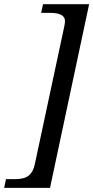

<svg xmlns="http://www.w3.org/2000/svg" viewBox="-67 -780 451 928"><path d="M-46.9 127.9 -38.1 85.9H4.9Q51.8 85.9 72.8 67.9Q93.8 49.8 101.1 14.2L243.2 -649.9Q247.1 -668 247.1 -678.2Q247.1 -717.8 174.8 -717.8H131.8L141.1 -759.8H363.8L174.8 127.9Z"/></svg>

Font: Droid Serif
Style: Italic
Weight: 400
Italic angle: -12°
Designer: Monotype Design team
Foundry: Monotype Imaging Inc.
Version: Version 1.03